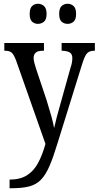

<svg xmlns="http://www.w3.org/2000/svg" viewBox="-20 -765 525 1022"><path d="M31 191Q87 191 123.5 168Q160 145 183 102Q206 59 222 1L66 -442Q54 -474 42.5 -484.5Q31 -495 6 -495H3V-536H214V-495H211Q182 -495 170.5 -485Q159 -475 159 -457Q159 -446 162.5 -431.5Q166 -417 172 -399L228 -232Q242 -187 253 -147.5Q264 -108 268 -83Q274 -111 282 -141Q290 -171 300 -206L355 -403Q360 -417 362.5 -430Q365 -443 365 -456Q365 -477 351.5 -485.5Q338 -494 311 -495H308V-536H485V-495H482Q457 -495 444 -482Q431 -469 416 -420L286 -2Q264 71 244 117.5Q224 164 199 190.5Q174 217 136.5 227Q99 237 40 237H31ZM340 -638Q321 -638 308 -649.5Q295 -661 295 -691Q295 -721 308 -733Q321 -745 340 -745Q358 -745 371.5 -733Q385 -721 385 -691Q385 -661 371.5 -649.5Q358 -638 340 -638ZM182 -638Q164 -638 151 -649.5Q138 -661 138 -691Q138 -721 151 -733Q164 -745 182 -745Q200 -745 214 -733Q228 -721 228 -691Q228 -661 214 -649.5Q200 -638 182 -638Z"/></svg>

Font: Noto Serif Ethiopic Condensed
Style: Regular
Weight: 400
Width: 3
Designer: Monotype Design Team
Foundry: Monotype Imaging Inc.
Version: Version 2.102; ttfautohint (v1.8.4.7-5d5b)